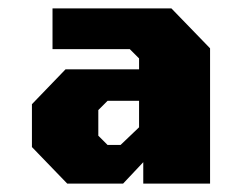

<svg xmlns="http://www.w3.org/2000/svg" viewBox="-20 -757 576 457"><path d="M140 -320 56 -407V-509L136 -592H311V-618L289 -640H105V-737H388L480 -642V-320H321V-371L273 -320ZM236 -412H267L311 -454V-517H236L214 -495V-434Z"/></svg>

Font: Tomorrow
Style: Bold
Weight: 700
Designer: Tony de Marco, Monica Rizzolli
Foundry: Just in Type
Version: Version 2.002